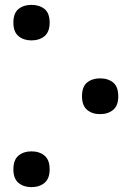

<svg xmlns="http://www.w3.org/2000/svg" viewBox="-20 -751 570 789"><path d="M109 -585Q77 -585 56 -602.5Q35 -620 35 -658Q35 -697 56 -714Q77 -731 109 -731Q142 -731 163 -714Q184 -697 184 -658Q184 -620 163 -602.5Q142 -585 109 -585ZM391 -282Q359 -282 338 -299.5Q317 -317 317 -355Q317 -395 338 -412Q359 -429 391 -429Q424 -429 445 -412Q466 -395 466 -355Q466 -317 445 -299.5Q424 -282 391 -282ZM109 18Q77 18 56 0.5Q35 -17 35 -55Q35 -94 56 -111.5Q77 -129 109 -129Q142 -129 163 -111.5Q184 -94 184 -55Q184 -17 163 0.5Q142 18 109 18Z"/></svg>

Font: Noto Sans Mono Condensed SemiBold
Style: Regular
Weight: 600
Width: 3
Designer: Monotype Design Team
Foundry: Monotype Imaging Inc.
Version: Version 2.014